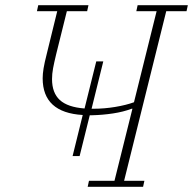

<svg xmlns="http://www.w3.org/2000/svg" viewBox="-20 -718 742 738"><path d="M322 -23H420L489 -300H486Q454 -288 414.5 -282Q375 -276 334 -275H325L286 -118H259L298 -276Q144 -285 144 -417Q144 -434 147.5 -455.5Q151 -477 160 -512L200 -675H122L127 -698H320L315 -675H237L196 -510Q188 -477 184 -455.5Q180 -434 180 -414Q180 -361 210 -333.5Q240 -306 305 -301L350 -482H377L332 -300H339Q381 -300 423 -307Q465 -314 495 -325L582 -675H504L509 -698H702L697 -675H619L457 -23H535L530 0H317Z"/></svg>

Font: IBM Plex Serif ExtLt
Style: Italic
Weight: 200
Italic angle: -14°
Designer: Mike Abbink, Paul van der Laan, Pieter van Rosmalen
Foundry: Bold Monday
Version: Version 3.001